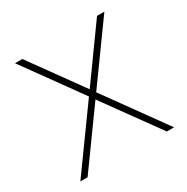

<svg xmlns="http://www.w3.org/2000/svg" viewBox="-127 -639 733 751"><g transform="rotate(-30 239.0 -264.0)"><path d="M238.8 -293.9 407.2 -528.3H440.4L254.9 -271L450.2 0H417.5L238.3 -248L59.6 0H26.9L222.2 -271L36.6 -528.3H69.8Z"/></g></svg>

Font: Roboto Thin
Style: Regular
Weight: 250
Designer: Google
Version: Version 2.134; 2016